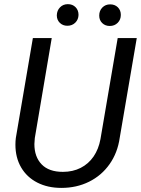

<svg xmlns="http://www.w3.org/2000/svg" viewBox="-20 -894 678 924"><path d="M306.6 -874Q329.1 -874 343.5 -859.6Q357.9 -845.2 357.9 -822.3Q357.4 -799.8 342.3 -784.9Q327.1 -770 304.2 -770Q282.2 -770 267.8 -784.2Q253.4 -798.3 253.4 -820.3Q253.9 -843.3 268.8 -858.6Q283.7 -874 306.6 -874ZM510.3 -873Q532.7 -873 547.1 -858.9Q561.5 -844.7 561.5 -822.3Q561.5 -799.3 546.4 -784.2Q531.2 -769 508.3 -769Q486.3 -769 471.9 -783Q457.5 -796.9 457.5 -819.3Q457.5 -842.3 472.4 -857.7Q487.3 -873 510.3 -873ZM546.4 -710.9H638.2L556.2 -231Q545.9 -158.7 507.3 -104Q468.8 -49.3 408.7 -19.5Q348.6 10.3 275.4 10.3Q209.5 10.3 159.4 -15.4Q109.4 -41 81.8 -88.1Q54.2 -135.3 54.2 -197.8Q54.2 -214.8 56.2 -230L138.2 -710.9H229L147.5 -229.5Q145.5 -210 145.5 -200.7Q145.5 -139.2 180.4 -103Q215.3 -66.9 282.7 -66.9Q330.6 -66.9 368.4 -86.2Q406.2 -105.5 430.4 -140.9Q454.6 -176.3 463.4 -224.1Z"/></svg>

Font: Mardoto
Style: Italic
Weight: 400
Italic angle: -12°
Designer: Christian Robertson, Vahan Hovhannisyan
Foundry: Google
Version: Version 1.000